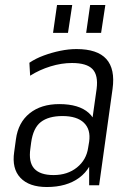

<svg xmlns="http://www.w3.org/2000/svg" viewBox="-20 -744 529 771"><path d="M338 -175 368 -387Q375 -442 351.5 -466.5Q328 -491 269 -491Q227 -491 183 -477.5Q139 -464 101 -440L98 -492Q123 -509 155.5 -521Q188 -533 222 -540Q256 -547 287 -547Q371 -547 407 -507Q443 -467 432 -387L378 0H338ZM168 7Q97 7 62 -30Q27 -67 37 -134L44 -185Q53 -252 99 -289Q145 -326 218 -326Q297 -326 336.5 -290.5Q376 -255 366 -188L359 -136Q349 -68 298.5 -30.5Q248 7 168 7ZM195 -41Q251 -41 289 -71.5Q327 -102 334 -151L338 -175Q345 -224 317 -251Q289 -278 231 -278Q175 -278 144 -254Q113 -230 105 -171L102 -148Q94 -93 117.5 -67Q141 -41 195 -41ZM270 -724 253 -612H193L209 -724ZM403 -724 386 -612H326L342 -724Z"/></svg>

Font: Pathway Extreme SemiCondensed ExtraLight
Style: Italic
Weight: 250
Width: 4
Italic angle: -8°
Version: Version 1.001;gftools[0.9.26]